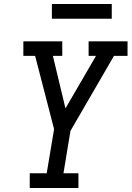

<svg xmlns="http://www.w3.org/2000/svg" viewBox="-20 -942 659 962"><path d="M129 0V-74H214L251 -295L156 -662H97V-735H292V-662H245L308 -399L461 -662H424V-735H619V-662H551L333 -286L298 -74H373V0ZM240 -848V-922H540V-848Z"/></svg>

Font: Iosevka Slab Extended
Style: Italic
Weight: 400
Width: 7
Italic angle: -9°
Monospace: yes
Designer: Belleve Invis
Foundry: Belleve Invis
Version: Version 11.1.0; ttfautohint (v1.8.3)